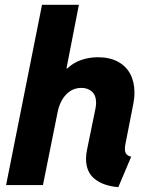

<svg xmlns="http://www.w3.org/2000/svg" viewBox="-20 -772 628 801"><path d="M338.9 -109.4Q338.9 -127.4 343.3 -148.4L377.9 -316.9Q380.9 -331.5 380.9 -342.8Q380.9 -374 363.8 -389.6Q346.7 -405.3 319.8 -405.3Q282.2 -405.3 255.9 -377.7Q229.5 -350.1 220.2 -303.2L159.2 0H5.4L155.3 -752H309.1L257.3 -486.3H260.7Q285.6 -510.3 318.6 -521.7Q351.6 -533.2 388.7 -533.2Q437.5 -533.2 471.9 -514.6Q506.3 -496.1 523.7 -462.9Q541 -429.7 541 -386.2Q541 -362.3 536.1 -338.4L503.9 -174.3Q501 -160.6 501 -151.4Q501 -136.2 507.6 -128.7Q514.2 -121.1 527.3 -118.2L473.6 8.8Q410.6 3.4 374.8 -25.6Q338.9 -54.7 338.9 -109.4Z"/></svg>

Font: Reddit Sans Vanilla ExtraBold
Style: Italic
Weight: 800
Italic angle: -11.25°
Designer: Stephen Hutchings
Version: Version 1.013